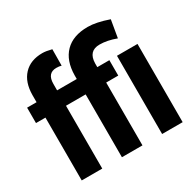

<svg xmlns="http://www.w3.org/2000/svg" viewBox="-162 -942 1146 1123"><g transform="rotate(-30 410.5 -380.0)"><path d="M763.7 0H625V-528.3H763.7ZM569.3 -636.2Q493.7 -636.2 492.2 -553.2V-528.3H573.7V-424.3H492.2V0H353.5V-424.3H220.7V0H82V-424.3H18.1V-528.3H82V-575.7Q82.5 -663.1 128.2 -711.7Q173.8 -760.3 254.4 -760.3Q278.8 -760.3 316.9 -750.5L315.9 -640.1Q301.8 -644.5 282.2 -644.5Q220.7 -644.5 220.7 -571.3V-528.3H353.5V-552.2Q354.5 -651.9 408 -706.1Q461.4 -760.3 560.5 -760.3Q617.7 -760.3 700.7 -731.4L680.7 -613.8Q620.6 -636.2 569.3 -636.2Z"/></g></svg>

Font: RobotoCondensed-Bold
Style: Bold
Weight: 700
Designer: Google
Version: Version 2.001240; 2014